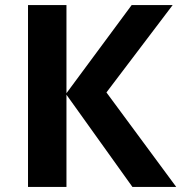

<svg xmlns="http://www.w3.org/2000/svg" viewBox="-20 -734 712 754"><path d="M672 0H500L241 -362V0H90V-714H241V-368L497 -714H658L398 -371Z"/></svg>

Font: RS Noto Sans
Style: Bold
Weight: 700
Designer: Monotype Design Team
Foundry: Monotype Imaging Inc.
Version: Version 3.10